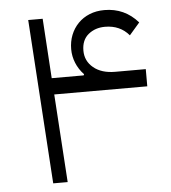

<svg xmlns="http://www.w3.org/2000/svg" viewBox="-47 -658 624 701"><g transform="rotate(-5 264.5 -307.0)"><path d="M148 -383H265L267 -387Q248 -407 238 -431.5Q228 -456 228 -482Q228 -510 237.5 -534Q247 -558 264.5 -576Q282 -594 306.5 -604Q331 -614 361 -614Q435 -614 484 -558L446 -514Q413 -553 358 -553Q322 -553 297 -532.5Q272 -512 272 -473Q272 -435 301.5 -410.5Q331 -386 381 -386H493V-323H152L173 0H120L81 -602H134Z"/></g></svg>

Font: IBM Plex Sans Arabic Light
Style: Regular
Weight: 300
Designer: Mike Abbink, Paul van der Laan, Pieter van Rosmalen, Wael Morcos, Khajak Apelian
Foundry: Bold Monday
Version: Version 1.2